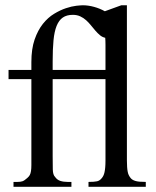

<svg xmlns="http://www.w3.org/2000/svg" viewBox="-20 -715 599 735"><path d="M318.8 0V-18.6Q340.8 -18.6 351.6 -21Q362.3 -23.4 370.1 -33.7Q373 -37.1 375.7 -42.5Q378.4 -47.9 380.1 -55.7Q381.8 -63.5 382.8 -74.5Q383.8 -85.4 383.8 -101.1V-412.1H181.6V-118.7Q181.6 -87.4 182.1 -66.4Q182.6 -45.4 190.9 -37.6Q198.7 -26.4 210.9 -22.5Q223.1 -18.6 238.8 -18.6H253.4V0H31.7V-18.6H46.9Q58.6 -18.6 66.2 -21.2Q73.7 -23.9 84.5 -33.7Q90.8 -39.1 94 -44.9Q97.2 -50.8 98.6 -60.1Q100.1 -69.3 100.1 -83V-412.1H12.7V-447.3H100.1V-477.5Q100.1 -527.8 112.5 -563.7Q125 -599.6 144.3 -623.8Q163.6 -647.9 187 -662.1Q210.4 -676.3 232.4 -683.6Q254.4 -690.9 272 -692.9Q289.6 -694.8 297.4 -694.8Q317.9 -694.8 340.1 -688.7Q362.3 -682.6 381.3 -671.9L444.3 -694.8H465.8V-101.1Q465.8 -86.4 466.6 -75.9Q467.3 -65.4 468.8 -57.9Q470.2 -50.3 472.7 -45.2Q475.1 -40 478.5 -35.6Q481.4 -31.2 485.8 -28.1Q490.2 -24.9 497.1 -22.7Q503.9 -20.5 513.7 -19.5Q523.4 -18.6 538.1 -18.6V0ZM383.8 -447.3V-543.5Q383.8 -559.1 382.8 -570.3Q371.6 -572.8 362.8 -580.1Q354 -587.4 345.5 -597.2Q336.9 -606.9 328.4 -617.7Q319.8 -628.4 309.8 -637.5Q299.8 -646.5 287.4 -652.3Q274.9 -658.2 258.8 -658.2Q235.4 -658.2 220.5 -647.9Q205.6 -637.7 196.8 -616Q188 -594.2 184.8 -560.5Q181.6 -526.9 181.6 -479.5V-447.3Z"/></svg>

Font: Doulos SIL APac
Style: Regular
Weight: 400
Designer: Walt Agee, Victor Gaultney, Peter Martin, Debbi Hosken, Becca Hirsbrunner
Foundry: SIL International
Version: Version 5.000